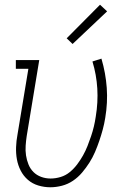

<svg xmlns="http://www.w3.org/2000/svg" viewBox="-20 -784 540 812"><path d="M193 8Q167 8 142 0.5Q117 -7 98 -23.5Q79 -40 67.5 -62.5Q56 -85 51.5 -110Q47 -135 48 -162Q49 -189 54 -215L100 -493H47V-530H146L93 -209Q90 -189 88.5 -168Q87 -147 90 -127Q93 -107 100.5 -88.5Q108 -70 121.5 -56.5Q135 -43 154 -36Q173 -29 194 -29Q215 -29 236.5 -35.5Q258 -42 275.5 -56.5Q293 -71 306.5 -89Q320 -107 331 -126.5Q342 -146 350 -166.5Q358 -187 365 -207.5Q372 -228 377 -249Q382 -270 385 -291Q395 -351 391.5 -409.5Q388 -468 371 -524L409 -536Q427 -475 431.5 -412.5Q436 -350 425 -285Q421 -260 414.5 -236Q408 -212 400 -188.5Q392 -165 382 -141.5Q372 -118 358 -96Q344 -74 327 -54Q310 -34 288.5 -19.5Q267 -5 242 1.5Q217 8 193 8ZM287 -598 262 -622 403 -764 433 -736Z"/></svg>

Font: Iosevka Slab Extralight
Style: Italic
Weight: 200
Italic angle: -9°
Monospace: yes
Designer: Belleve Invis
Foundry: Belleve Invis
Version: Version 11.1.1; ttfautohint (v1.8.3)